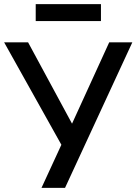

<svg xmlns="http://www.w3.org/2000/svg" viewBox="-25 -910 661 930"><path d="M176 0 283 -232 280 -195 -5 -705H111L325 -309H323L504 -705H616L290 0ZM148 -808V-890H464V-808Z"/></svg>

Font: Nunito Sans 7pt SemiCondensed SemiBold
Style: Regular
Weight: 600
Width: 4
Designer: Vernon Adams
Foundry: Vernon Adams
Version: Version 3.101;gftools[0.9.27]